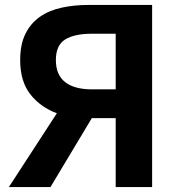

<svg xmlns="http://www.w3.org/2000/svg" viewBox="-20 -760 728 780"><path d="M450 -623H354Q282 -623 244.5 -599.5Q207 -576 207 -516Q207 -456 244.5 -426.5Q282 -397 354 -397H450ZM598 -740V0H450V-280H353L185 0H16L211 -300Q145 -324 103.5 -376.5Q62 -429 62 -516Q62 -580 83.5 -623Q105 -666 142.5 -692Q180 -718 231 -729Q282 -740 340 -740Z"/></svg>

Font: SpoqaHanSansJP-Bold
Style: Regular
Weight: 700
Designer: [Source Han Sans]
Ryoko NISHIZUKA  (kana & ideographs); Paul D. Hunt (Latin, Greek & Cyrillic); Wenlong ZHANG  (bopomofo
Foundry: Spoqa (http://bi.spoqa.com)
Version: Version 1.002.20150607